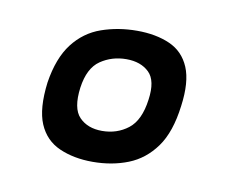

<svg xmlns="http://www.w3.org/2000/svg" viewBox="-42 -678 402 341"><g transform="rotate(10 159.0 -507.5)"><path d="M40 -511Q47 -556 67 -582Q87 -608 117 -618.5Q147 -629 181 -629Q215 -629 240 -618Q265 -607 276 -581Q287 -555 281 -511Q275 -463 255.5 -436Q236 -409 207 -397.5Q178 -386 143 -386Q109 -386 83 -397.5Q57 -409 45.5 -436Q34 -463 40 -511ZM99 -512Q94 -474 109 -458.5Q124 -443 150 -443Q177 -443 197 -458.5Q217 -474 222 -512Q227 -547 212 -561.5Q197 -576 171 -576Q145 -576 124.5 -562Q104 -548 99 -512Z"/></g></svg>

Font: Genos SemiBold
Style: Italic
Weight: 600
Italic angle: -8°
Version: Version 1.010